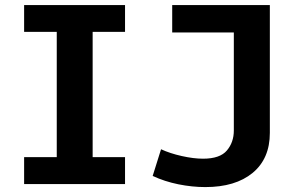

<svg xmlns="http://www.w3.org/2000/svg" viewBox="-20 -741 1197 773"><path d="M77.1 -108.4H208.5V-612.8H77.1V-720.7H483.4V-612.8H353V-108.4H483.4V0H77.1ZM594.7 -32.7 628.4 -140.1Q664.1 -123.5 711.7 -112.8Q759.3 -102.1 797.4 -102.1Q865.7 -102.1 893.6 -135.3Q921.4 -168.5 921.4 -215.3V-610.4H673.3V-720.7H1066.4V-206.1Q1066.4 -102.1 997.1 -44.9Q927.7 12.2 806.6 12.2Q753.9 12.2 698.2 1Q642.6 -10.3 594.7 -32.7Z"/></svg>

Font: Monda
Style: Bold
Weight: 700
Designer: Vernon Adams
Foundry: Vernon Adams
Version: Version 2.100; ttfautohint (v1.8.3)